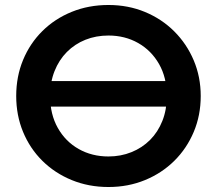

<svg xmlns="http://www.w3.org/2000/svg" viewBox="-20 -735 870 770"><path d="M135.5 -307.5V-410H700.5V-307.5ZM415 15Q335.5 15 267.8 -12.8Q200 -40.5 150 -90Q100 -139.5 72.5 -206Q45 -272.5 45 -350Q45 -428 72.5 -494.5Q100 -561 150 -610.5Q200 -660 267.8 -687.5Q335.5 -715 415 -715Q494 -715 561.5 -687Q629 -659 679 -609Q729 -559 757 -492.8Q785 -426.5 785 -350Q785 -272.5 757 -206Q729 -139.5 679 -90Q629 -40.5 561.5 -12.8Q494 15 415 15ZM415 -107.5Q464.5 -107.5 507.2 -124.8Q550 -142 581.8 -173.8Q613.5 -205.5 631.2 -250.2Q649 -295 649 -350Q649 -423.5 618 -478Q587 -532.5 534 -562.5Q481 -592.5 415 -592.5Q365 -592.5 322.5 -575.5Q280 -558.5 248.2 -526.5Q216.5 -494.5 198.8 -450Q181 -405.5 181 -350Q181 -276.5 211.8 -222Q242.5 -167.5 295.5 -137.5Q348.5 -107.5 415 -107.5Z"/></svg>

Font: Geologica Cursive Medium
Style: Regular
Weight: 500
Designer: Sindre Bremnes, Frode Helland
Foundry: Monokrom Skriftforlag AS
Version: Version 1.010;gftools[0.9.28]